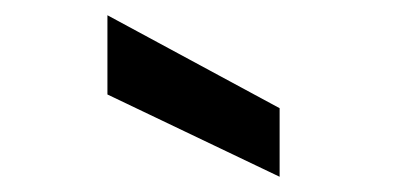

<svg xmlns="http://www.w3.org/2000/svg" viewBox="-20 -771 540 252"><path d="M347 -539 121 -647V-751L347 -629Z"/></svg>

Font: Rethink Sans
Style: Bold
Weight: 700
Designer: The Rethink Sans project authors (Hans Thiessen). DM Sans designed by Colophon Foundry.
Foundry: Rethink Communications LLC
Version: Version 1.001